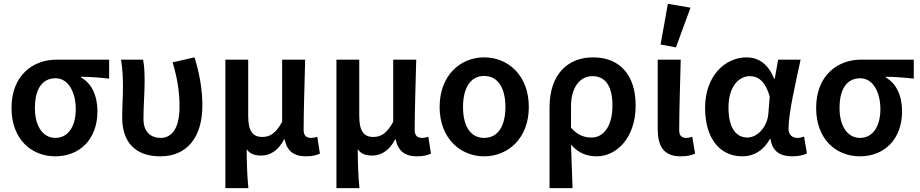

<svg xmlns="http://www.w3.org/2000/svg" viewBox="-20 -803 4796 1001"><path d="M268 12C395 12 488 -76 488 -223C488 -305 457 -369 403 -399V-403C456 -402 495 -399 549 -393V-492H274C153 -492 40 -411 40 -240C40 -77 144 12 268 12ZM269 -84C205 -84 162 -143 162 -240C162 -347 206 -395 270 -395C337 -395 375 -321 375 -234C375 -141 333 -84 269 -84Z M816 12C953 12 1035 -85 1035 -253C1035 -337 1020 -422 994 -504L880 -478C907 -388 916 -316 916 -247C916 -135 877 -84 817 -84C768 -84 728 -114 728 -182C728 -246 734 -326 734 -373C734 -418 733 -458 726 -492H611C620 -439 621 -387 621 -348C621 -296 617 -243 617 -191C617 -65 682 12 816 12Z M1155 178H1275C1268 105 1267 58 1266 -25C1285 2 1312 8 1342 8C1390 8 1432 -20 1461 -76H1464C1476 -17 1511 12 1574 12C1609 12 1630 6 1648 -2L1634 -90C1623 -86 1611 -84 1603 -84C1578 -84 1563 -95 1563 -125C1563 -223 1568 -369 1571 -492H1451V-168C1417 -105 1385 -89 1347 -89C1296 -89 1274 -122 1274 -199V-492H1155Z M1734 178H1854C1847 105 1846 58 1845 -25C1864 2 1891 8 1921 8C1969 8 2011 -20 2040 -76H2043C2055 -17 2090 12 2153 12C2188 12 2209 6 2227 -2L2213 -90C2202 -86 2190 -84 2182 -84C2157 -84 2142 -95 2142 -125C2142 -223 2147 -369 2150 -492H2030V-168C1996 -105 1964 -89 1926 -89C1875 -89 1853 -122 1853 -199V-492H1734Z M2504 12C2629 12 2737 -82 2737 -245C2737 -410 2629 -504 2504 -504C2380 -504 2272 -410 2272 -245C2272 -82 2380 12 2504 12ZM2504 -84C2432 -84 2394 -147 2394 -245C2394 -343 2432 -407 2504 -407C2577 -407 2615 -343 2615 -245C2615 -147 2577 -84 2504 -84Z M2845 178H2965C2962 99 2960 32 2957 -49C2996 -3 3044 12 3091 12C3195 12 3294 -85 3294 -253C3294 -410 3213 -504 3072 -504C2945 -504 2845 -421 2845 -242ZM3065 -86C3030 -86 2994 -95 2957 -137V-249C2957 -350 3006 -406 3068 -406C3140 -406 3173 -349 3173 -252C3173 -142 3124 -86 3065 -86Z M3529 12C3565 12 3585 6 3604 -2L3589 -90C3578 -86 3567 -84 3559 -84C3534 -84 3521 -95 3521 -125C3521 -223 3526 -369 3529 -492H3409V-131C3409 -43 3438 12 3529 12ZM3504 -556 3580 -763 3462 -783 3424 -571Z M3850 12C3910 12 3959 -17 3994 -78H3997C4007 -14 4046 12 4111 12C4145 12 4171 5 4187 -3L4172 -91C4161 -87 4149 -84 4139 -84C4111 -84 4091 -99 4091 -132C4091 -213 4128 -371 4154 -492H4037L4019 -392H4016C3985 -472 3931 -504 3873 -504C3759 -504 3656 -406 3656 -241C3656 -80 3734 12 3850 12ZM3877 -86C3816 -86 3778 -138 3778 -242C3778 -354 3833 -406 3890 -406C3932 -406 3970 -380 3993 -300L3986 -212C3981 -143 3930 -86 3877 -86Z M4463 12C4590 12 4683 -76 4683 -223C4683 -305 4652 -369 4598 -399V-403C4651 -402 4690 -399 4744 -393V-492H4469C4348 -492 4235 -411 4235 -240C4235 -77 4339 12 4463 12ZM4464 -84C4400 -84 4357 -143 4357 -240C4357 -347 4401 -395 4465 -395C4532 -395 4570 -321 4570 -234C4570 -141 4528 -84 4464 -84Z"/></svg>

Font: Source Sans Pro Semibold
Style: Regular
Weight: 600
Designer: Paul D. Hunt
Foundry: Adobe Systems Incorporated
Version: Version 3.006;hotconv 1.0.111;makeotfexe 2.5.65597